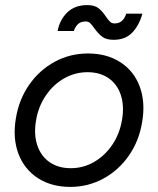

<svg xmlns="http://www.w3.org/2000/svg" viewBox="-20 -722 621 754"><path d="M42.3 -257Q54.3 -331.3 94.7 -389.2Q135 -447 195.1 -479.5Q255.2 -512 325.3 -512Q399.5 -512 452.7 -477.7Q505.8 -443.3 528.7 -382.2Q551.5 -321 538.3 -243Q526.3 -168.7 486 -110.8Q445.7 -53 385.7 -20.5Q325.7 12 256.3 12Q182.3 12 129.1 -22.3Q75.8 -56.7 52.5 -117.9Q29.2 -179.2 42.3 -257ZM459.3 -252.2Q468.5 -306.5 454.4 -349.1Q440.3 -391.7 406.2 -415.1Q372.2 -438.5 323.7 -438.5Q274.8 -438.5 231.9 -414.2Q189 -389.8 159.7 -346.5Q130.3 -303.2 121.3 -247.8Q112.2 -193.5 126.7 -150.8Q141.2 -108.2 175.3 -84.8Q209.5 -61.5 258 -61.5Q306.8 -61.5 349.2 -85.8Q391.7 -110.2 421 -153.5Q450.3 -196.8 459.3 -252.2ZM350.7 -610.5Q340.7 -625 333.9 -631.3Q327.2 -637.7 316.3 -637.7Q299 -637.7 288 -628.8Q277 -620 269.8 -600.3H206.3Q214.5 -644.3 244.2 -673.2Q274 -702 322.5 -702Q351.2 -702 366.7 -689.9Q382.2 -677.8 396 -656.7Q405.5 -642.8 412.4 -636.4Q419.3 -630 429.7 -630Q447.3 -630 458.5 -639.7Q469.7 -649.3 475.7 -668.2H539.2Q526.2 -621.8 499.2 -593.8Q472.2 -565.7 426.5 -565.7Q397.3 -565.7 381.8 -577.4Q366.2 -589.2 350.7 -610.5Z"/></svg>

Font: Oak Sans Light Italic
Style: Regular
Weight: 400
Italic angle: -9.5°
Foundry: Erik Kennedy, Walven
Version: Version 1.000;Glyphs 3.1.2 (3151)